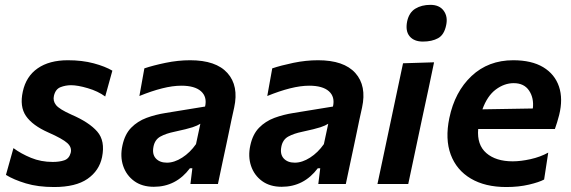

<svg xmlns="http://www.w3.org/2000/svg" viewBox="-20 -759 2356 792"><path d="M203 12.5Q136.5 12.5 86.8 -2.5Q37 -17.5 4.5 -37.5L35.5 -148Q66.5 -125 107.8 -108Q149 -91 197.5 -91Q225.5 -91 245.2 -97.8Q265 -104.5 271.5 -128Q277.5 -151 257.5 -169Q237.5 -187 179.5 -212.5Q114 -241.5 87.2 -280.5Q60.5 -319.5 74 -381Q87.5 -444 135.5 -477.2Q183.5 -510.5 260 -510.5Q319 -510.5 366.5 -497.8Q414 -485 443.5 -467.5L414 -361Q384 -383 342.2 -395.2Q300.5 -407.5 273 -407.5Q250.5 -407.5 229.8 -399.5Q209 -391.5 202.5 -364Q197.5 -343 211 -325.8Q224.5 -308.5 275 -286Q348 -254.5 381.2 -216.2Q414.5 -178 401 -111Q389.5 -55 341 -21.2Q292.5 12.5 203 12.5Z M614.5 11.5Q566 11.5 533.5 -12.2Q501 -36 488 -74.8Q475 -113.5 485 -159Q495 -205.5 521.2 -232.2Q547.5 -259 584.5 -272.8Q621.5 -286.5 663.5 -293L826 -319.5Q835 -359.5 809.2 -382.5Q783.5 -405.5 728 -405.5Q692.5 -405.5 648.8 -394.5Q605 -383.5 555 -363L575.5 -477Q611 -489 662.8 -499.8Q714.5 -510.5 764.5 -510.5Q871 -510.5 918.2 -457.8Q965.5 -405 946 -315.5Q940.5 -291.5 935 -265.5Q929.5 -239.5 923.5 -210L913.5 -162.5Q906 -126.5 897.2 -86.5Q888.5 -46.5 879 0H765.5L773.5 -65H763.5Q706 11.5 614.5 11.5ZM668.5 -88Q699 -88 731.5 -108.8Q764 -129.5 788.5 -164.5L806.5 -248.5Q795 -241 774 -234Q753 -227 699.5 -215.5Q665 -208.5 641.8 -195.8Q618.5 -183 613 -153.5Q607 -122.5 623 -105.2Q639 -88 668.5 -88Z M1142 11.5Q1093.5 11.5 1061 -12.2Q1028.5 -36 1015.5 -74.8Q1002.5 -113.5 1012.5 -159Q1022.5 -205.5 1048.8 -232.2Q1075 -259 1112 -272.8Q1149 -286.5 1191 -293L1353.5 -319.5Q1362.5 -359.5 1336.8 -382.5Q1311 -405.5 1255.5 -405.5Q1220 -405.5 1176.2 -394.5Q1132.5 -383.5 1082.5 -363L1103 -477Q1138.5 -489 1190.2 -499.8Q1242 -510.5 1292 -510.5Q1398.5 -510.5 1445.8 -457.8Q1493 -405 1473.5 -315.5Q1468 -291.5 1462.5 -265.5Q1457 -239.5 1451 -210L1441 -162.5Q1433.5 -126.5 1424.8 -86.5Q1416 -46.5 1406.5 0H1293L1301 -65H1291Q1233.5 11.5 1142 11.5ZM1196 -88Q1226.5 -88 1259 -108.8Q1291.5 -129.5 1316 -164.5L1334 -248.5Q1322.5 -241 1301.5 -234Q1280.5 -227 1227 -215.5Q1192.5 -208.5 1169.2 -195.8Q1146 -183 1140.5 -153.5Q1134.5 -122.5 1150.5 -105.2Q1166.5 -88 1196 -88Z M1537 0Q1548.5 -54 1559.2 -104.5Q1570 -155 1583 -217L1593.5 -266.5Q1609 -339 1620 -391.8Q1631 -444.5 1642.5 -498L1770.5 -502Q1759 -446.5 1747.8 -393.5Q1736.5 -340.5 1720.5 -266.5L1710 -217Q1697 -155 1686.2 -104.5Q1675.5 -54 1664 0ZM1724.5 -587.5Q1688 -587.5 1669.8 -609.2Q1651.5 -631 1659.5 -671Q1667.5 -707.5 1693.2 -723.2Q1719 -739 1755.5 -739Q1792.5 -739 1810.2 -714.8Q1828 -690.5 1820.5 -655.5Q1812.5 -615.5 1787.2 -601.5Q1762 -587.5 1724.5 -587.5Z M2068.5 12.5Q1981 12.5 1922 -22.5Q1863 -57.5 1839.2 -121.5Q1815.5 -185.5 1833.5 -272Q1856 -380.5 1925.2 -445.5Q1994.5 -510.5 2097 -510.5Q2173 -510.5 2220.8 -481.8Q2268.5 -453 2285.8 -402Q2303 -351 2286.5 -284.5Q2278.5 -253.5 2269 -227H1952.5Q1947 -161.5 1986.2 -127.5Q2025.5 -93.5 2095 -93.5Q2128 -93.5 2168.5 -102.5Q2209 -111.5 2241.5 -129.5L2224.5 -18.5Q2204.5 -7.5 2162.2 2.5Q2120 12.5 2068.5 12.5ZM2099 -416Q2060.5 -416 2025.2 -389.8Q1990 -363.5 1970 -308L2178 -311.5Q2183 -354.5 2162.5 -385.2Q2142 -416 2099 -416Z"/></svg>

Font: Commissioner SemiBold
Style: Italic
Weight: 600
Italic angle: -12°
Designer: Kostas Bartsokas
Foundry: Kostas Bartsokas
Version: Version 1.000; ttfautohint (v1.8.3)